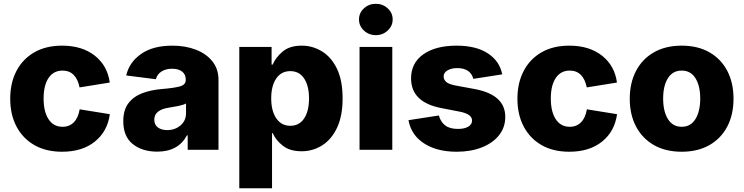

<svg xmlns="http://www.w3.org/2000/svg" viewBox="-20 -795 3947 1019"><path d="M309.6 10.3Q223.6 10.3 162.1 -25.1Q100.6 -60.5 67.4 -123.8Q34.2 -187 34.2 -271Q34.2 -355 67.4 -418.5Q100.6 -481.9 162.1 -517.3Q223.6 -552.7 309.6 -552.7Q415.5 -552.7 482.9 -499.8Q550.3 -446.8 562.5 -356.9L402.3 -331.1Q394 -373.5 371.3 -397Q348.6 -420.4 312 -420.4Q264.2 -420.4 237.8 -381.3Q211.4 -342.3 211.4 -272Q211.4 -202.1 237.8 -162.1Q264.2 -122.1 312 -122.1Q348.6 -122.1 372.1 -146.2Q395.5 -170.4 402.8 -214.8L563 -189Q550.3 -97.2 483.4 -43.5Q416.5 10.3 309.6 10.3Z M814 9.8Q735.4 9.8 684.8 -30.3Q634.3 -70.3 634.3 -151.4Q634.3 -211.9 661.9 -247.6Q689.5 -283.2 735.6 -300.5Q781.7 -317.9 836.9 -322.3Q906.7 -328.1 936.3 -336.9Q965.8 -345.7 965.8 -370.6V-373Q965.8 -399.9 946.8 -415Q927.7 -430.2 893.6 -430.2Q859.4 -430.2 836.7 -415.3Q814 -400.4 807.1 -374.5L649.9 -394.5Q665.5 -463.9 728.3 -508.3Q791 -552.7 895 -552.7Q964.4 -552.7 1019.8 -531.2Q1075.2 -509.8 1107.4 -469.2Q1139.6 -428.7 1139.6 -371.1V0H976.1V-76.7H972.2Q926.3 9.8 814 9.8ZM867.2 -104.5Q908.7 -104.5 938 -129.4Q967.3 -154.3 967.3 -194.3V-245.6Q952.6 -237.8 926 -232.4Q899.4 -227.1 876 -223.6Q798.8 -211.9 798.8 -159.7Q798.8 -132.8 817.9 -118.7Q836.9 -104.5 867.2 -104.5Z M1250 204.1V-545.9H1421.4V-452.1H1427.2Q1442.9 -489.7 1480 -521.2Q1517.1 -552.7 1581.5 -552.7Q1638.7 -552.7 1688.2 -522.7Q1737.8 -492.7 1768.1 -430.7Q1798.3 -368.7 1798.3 -272.5Q1798.3 -179.7 1769 -117.4Q1739.7 -55.2 1690.2 -23.7Q1640.6 7.8 1580.6 7.8Q1518.6 7.8 1481.2 -21.5Q1443.8 -50.8 1427.2 -88.9H1423.8V204.1ZM1520.5 -127.4Q1568.8 -127.4 1594.5 -167Q1620.1 -206.5 1620.1 -272.5Q1620.1 -338.4 1594.5 -377.9Q1568.8 -417.5 1520.5 -417.5Q1472.7 -417.5 1446 -378.4Q1419.4 -339.4 1419.4 -272.5Q1419.4 -206.5 1446.3 -167Q1473.1 -127.4 1520.5 -127.4Z M1888.2 0V-545.9H2062V0ZM1974.6 -608.4Q1938 -608.4 1911.6 -632.8Q1885.3 -657.2 1885.3 -691.9Q1885.3 -726.6 1911.6 -750.7Q1938 -774.9 1974.6 -774.9Q2011.2 -774.9 2037.6 -750.7Q2064 -726.6 2064 -691.9Q2064 -657.2 2037.6 -632.8Q2011.2 -608.4 1974.6 -608.4Z M2403.8 10.3Q2298.3 10.3 2230.2 -34.2Q2162.1 -78.6 2147.9 -157.2L2309.1 -182.1Q2318.8 -147.5 2343 -129.2Q2367.2 -110.8 2410.6 -110.8Q2445.3 -110.8 2465.3 -122.8Q2485.4 -134.8 2485.4 -155.3Q2485.4 -189.9 2418.9 -202.6L2323.2 -221.2Q2161.6 -252 2161.6 -378.9Q2161.6 -460.9 2226.8 -506.8Q2292 -552.7 2403.3 -552.7Q2505.9 -552.7 2568.6 -512.2Q2631.3 -471.7 2645.5 -400.4L2492.2 -376.5Q2476.6 -433.6 2406.2 -433.6Q2376 -433.6 2355.2 -421.6Q2334.5 -409.7 2334.5 -389.2Q2334.5 -373 2347.4 -360.8Q2360.4 -348.6 2394.5 -341.8L2500 -322.3Q2661.6 -292 2661.6 -174.8Q2661.6 -118.7 2628.4 -77.1Q2595.2 -35.6 2537.1 -12.7Q2479 10.3 2403.8 10.3Z M3001.5 10.3Q2915.5 10.3 2854 -25.1Q2792.5 -60.5 2759.3 -123.8Q2726.1 -187 2726.1 -271Q2726.1 -355 2759.3 -418.5Q2792.5 -481.9 2854 -517.3Q2915.5 -552.7 3001.5 -552.7Q3107.4 -552.7 3174.8 -499.8Q3242.2 -446.8 3254.4 -356.9L3094.2 -331.1Q3085.9 -373.5 3063.2 -397Q3040.5 -420.4 3003.9 -420.4Q2956.1 -420.4 2929.7 -381.3Q2903.3 -342.3 2903.3 -272Q2903.3 -202.1 2929.7 -162.1Q2956.1 -122.1 3003.9 -122.1Q3040.5 -122.1 3064 -146.2Q3087.4 -170.4 3094.7 -214.8L3254.9 -189Q3242.2 -97.2 3175.3 -43.5Q3108.4 10.3 3001.5 10.3Z M3598.1 10.3Q3512.2 10.3 3450.4 -25.1Q3388.7 -60.5 3355.5 -123.8Q3322.3 -187 3322.3 -271Q3322.3 -355 3355.5 -418.5Q3388.7 -481.9 3450.4 -517.3Q3512.2 -552.7 3598.1 -552.7Q3683.6 -552.7 3745.4 -517.3Q3807.1 -481.9 3840.1 -418.5Q3873 -355 3873 -271Q3873 -187 3840.1 -123.8Q3807.1 -60.5 3745.4 -25.1Q3683.6 10.3 3598.1 10.3ZM3598.1 -122.1Q3645.5 -122.1 3670.9 -163.1Q3696.3 -204.1 3696.3 -272Q3696.3 -339.8 3670.9 -380.1Q3645.5 -420.4 3598.1 -420.4Q3550.3 -420.4 3524.9 -380.1Q3499.5 -339.8 3499.5 -272Q3499.5 -204.1 3524.9 -163.1Q3550.3 -122.1 3598.1 -122.1Z"/></svg>

Font: Inter Extra Bold
Style: Regular
Weight: 800
Designer: Rasmus Andersson
Foundry: rsms
Version: Version 4.000;git-3c8e0fc